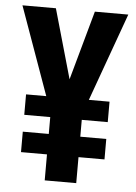

<svg xmlns="http://www.w3.org/2000/svg" viewBox="-52 -754 565 795"><g transform="rotate(5 230.5 -357.0)"><path d="M230 -426 310 -714H449L317 -348H403V-263H295V-193H403V-108H295V0H164V-108H56V-193H164V-263H56V-348H140L9 -714H148Z"/></g></svg>

Font: Noto Sans Sinhala UI ExtraCondensed
Style: Bold
Weight: 700
Width: 2
Designer: Jelle Bosma - Monotype Design Team
Foundry: Monotype Imaging Inc.
Version: Version 2.006; ttfautohint (v1.8.4.7-5d5b)